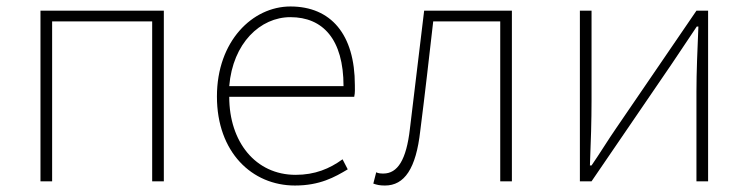

<svg xmlns="http://www.w3.org/2000/svg" viewBox="-20 -560 2312 593"><path d="M105 0H141V-494H450V0H486V-527H105Z M891 13C968 13 1014 -13 1054 -37L1038 -68C998 -39 953 -20 893 -20C769 -20 688 -122 688 -261H1074C1077 -274 1076 -286 1076 -297C1076 -454 1002 -540 877 -540C760 -540 650 -433 650 -262C650 -90 758 13 891 13ZM688 -294C699 -427 784 -507 877 -507C977 -507 1041 -439 1041 -294Z M1169 13C1229 13 1265 -39 1278 -156C1293 -273 1305 -381 1318 -494H1525V0H1561V-527H1290C1275 -402 1261 -287 1246 -162C1235 -66 1208 -24 1164 -24C1154 -24 1147 -25 1142 -28L1133 7C1144 11 1153 13 1169 13Z M1771 0H1807L2055 -363L2132 -478H2137C2134 -406 2131 -337 2131 -277V0H2167V-527H2131L1883 -164C1860 -131 1830 -82 1807 -49H1802C1805 -121 1807 -189 1807 -249V-527H1771Z"/></svg>

Font: SSpoqa Han Sans Neo Thin
Style: Regular
Weight: 100
Designer: [Spoqa Han Sans Neo] Dong-huui Kim  Younghwa Kang  Yujin Lee  [Noto Sans] Ryoko NISHIZUKA  (kana & ideographs); Paul D. 
Foundry: Spoqa (http://www.spoqa-han-sans.com)
Version: Version 1.000